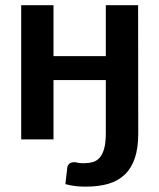

<svg xmlns="http://www.w3.org/2000/svg" viewBox="-20 -533 609 734"><path d="M508 -513 508.5 -22Q508.5 33 495.5 71.5Q482.5 110 457.2 134.2Q432 158.5 394.8 169.5Q357.5 180.5 308.5 180.5Q287 180.5 269.2 178.5Q251.5 176.5 230 171Q231 161.5 231.8 154.2Q232.5 147 233.5 140.2Q234.5 133.5 235.2 126.2Q236 119 237 109.5Q238 99.5 244.8 93.2Q251.5 87 263.5 87Q269 87 276.8 89Q284.5 91 301 91Q319 91 334.2 86.8Q349.5 82.5 360.8 70Q372 57.5 378.2 35Q384.5 12.5 384.5 -23.5V-227H184.5V0H61V-513H184.5V-318.5H384.5V-513Z"/></svg>

Font: Lato
Style: Bold
Weight: 700
Designer: Lukasz Dziedzic
Foundry: tyPoland Lukasz Dziedzic
Version: Version 2.007; 2014-02-27